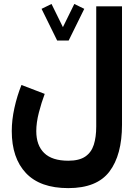

<svg xmlns="http://www.w3.org/2000/svg" viewBox="-20 -717 709 979"><path d="M271.5 -510.3 191.9 -671.9 242.7 -696.8 300.8 -578.6 358.9 -696.8 409.7 -671.9 330.1 -510.3ZM602.1 -81.1Q602.1 73.2 538.1 157.7Q474.1 242.2 328.1 242.2Q184.6 242.2 112.3 165.5Q40 88.9 40 -48.8Q40 -105.5 53.5 -166.5Q66.9 -227.5 89.4 -283.7L208 -238.3Q191.4 -194.3 178.2 -143.1Q165 -91.8 165 -48.3Q165 23.9 205.3 63.2Q245.6 102.5 328.1 102.5Q383.8 102.5 414.8 81.3Q445.8 60.1 458.3 21Q470.7 -18.1 470.7 -72.3V-684.6H602.1Z"/></svg>

Font: Vazirmatn UI NL ExtraBold
Style: Regular
Weight: 800
Designer: Saber Rastikerdar
Foundry: Saber Rastikerdar
Version: Version 33.003